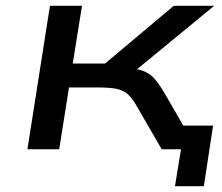

<svg xmlns="http://www.w3.org/2000/svg" viewBox="-20 -517 769 665"><path d="M586 128 607 0H556L569 -82H718L686 128ZM75 0 153 -497H264L232 -297H344L582 -497H722L424 -252L418 -283Q457 -279 478 -270.5Q499 -262 514 -245.5Q529 -229 549 -196L662 0H540L448 -159Q434 -181 420.5 -192.5Q407 -204 384.5 -209Q362 -214 321 -214H219L185 0Z"/></svg>

Font: Nunito Sans 7pt Expanded Medium
Style: Italic
Weight: 500
Width: 7
Italic angle: -9°
Designer: Vernon Adams
Foundry: Vernon Adams
Version: Version 3.101;gftools[0.9.27]